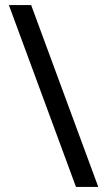

<svg xmlns="http://www.w3.org/2000/svg" viewBox="-20 -736 420 758"><path d="M103 -716 368 2H280L15 -716Z"/></svg>

Font: Noto Sans Gujarati UI ExtraCondensed Medium
Style: Regular
Weight: 500
Width: 2
Designer: Jelle Bosma - Monotype Design Team, Universal Thirst
Foundry: Monotype Imaging Inc.
Version: Version 2.106; ttfautohint (v1.8.4.7-5d5b)